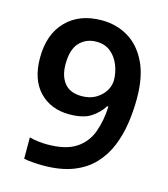

<svg xmlns="http://www.w3.org/2000/svg" viewBox="-110 -809 791 905"><g transform="rotate(15 286.0 -356.5)"><path d="M530 -409Q530 -348 521 -287.5Q512 -227 490 -173.5Q468 -120 429 -78.5Q390 -37 329.5 -13.5Q269 10 183 10Q163 10 135 8Q107 6 90 2V-102Q108 -97 131 -94Q154 -91 176 -91Q267 -91 316.5 -123.5Q366 -156 386.5 -212Q407 -268 410 -338H404Q382 -303 345 -279Q308 -255 241 -255Q150 -255 94.5 -313Q39 -371 39 -477Q39 -592 103 -657.5Q167 -723 276 -723Q347 -723 404.5 -689Q462 -655 496 -585.5Q530 -516 530 -409ZM278 -619Q227 -619 195 -585Q163 -551 163 -479Q163 -421 190.5 -387Q218 -353 275 -353Q314 -353 342.5 -369.5Q371 -386 387 -411.5Q403 -437 403 -465Q403 -501 389 -537Q375 -573 347 -596Q319 -619 278 -619Z"/></g></svg>

Font: Noto Sans Gujarati UI SemiBold
Style: Regular
Weight: 600
Designer: Jelle Bosma - Monotype Design Team, Universal Thirst
Foundry: Monotype Imaging Inc.
Version: Version 2.106; ttfautohint (v1.8.4.7-5d5b)